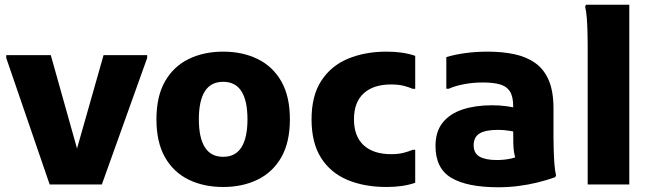

<svg xmlns="http://www.w3.org/2000/svg" viewBox="-20 -780 2758 812"><path d="M190 0 6.4 -534.8V-546.8H194.8L324.1 -86.6H287.2L418 -546.8H602.4V-534.8L410.8 0Z M641.6 -275.4Q641.6 -372.1 677.6 -435.5Q713.7 -498.8 777.6 -530.2Q841.4 -561.6 923.8 -561.6Q1006.2 -561.6 1070.1 -530.2Q1133.9 -498.8 1170 -435.5Q1206 -372.1 1206 -275.4Q1206 -178.7 1170 -115.3Q1133.9 -52 1070.1 -20.6Q1006.2 10.8 923.8 10.8Q840.8 10.8 777.1 -20.6Q713.4 -52 677.5 -115.3Q641.6 -178.7 641.6 -275.4ZM821 -275.4Q821 -197.1 846.5 -157Q871.9 -116.8 923.8 -116.8Q975.7 -116.8 1001.1 -157Q1026.6 -197.1 1026.6 -275.4Q1026.6 -354 1001.1 -394Q975.7 -434 923.8 -434Q871.9 -434 846.5 -394Q821 -354 821 -275.4Z M1297.6 -275.4Q1297.6 -374.9 1338.7 -438.3Q1379.8 -501.6 1451.6 -531.6Q1523.4 -561.6 1614.8 -561.6Q1685.3 -561.6 1736 -543.8V-404.4H1725.2Q1708.4 -411.9 1686.3 -417.3Q1664.1 -422.8 1634.4 -422.8Q1559.1 -422.8 1518.1 -385.2Q1477 -347.7 1477 -275.4Q1477 -203.4 1518.1 -165.7Q1559.1 -128 1634.4 -128Q1664.1 -128 1686.3 -133.6Q1708.4 -139.2 1725.2 -146.4H1736V-7Q1685.3 10.8 1614.8 10.8Q1520.7 10.8 1449.3 -19.2Q1377.8 -49.2 1337.7 -112.5Q1297.6 -175.9 1297.6 -275.4Z M2088 12Q1956.3 12 1889 -27.7Q1821.8 -67.4 1821.8 -162.8Q1821.8 -223.6 1852.4 -261.6Q1883 -299.6 1936.9 -317.2Q1990.8 -334.8 2060 -334.8Q2093.6 -334.8 2121.6 -330.9Q2149.7 -327 2174.6 -320.8V-218Q2160.2 -222.8 2135.2 -226.8Q2110.3 -230.8 2087.2 -230.8Q2033.5 -230.8 2008.4 -215.7Q1983.2 -200.7 1983.2 -165.6Q1983.2 -131.4 2008.6 -117.3Q2034 -103.2 2080.8 -103.2Q2112.4 -103.2 2141.3 -109.4Q2170.3 -115.5 2190.4 -132.1L2169.6 -83.4Q2163.4 -99.1 2159.4 -112.3Q2155.5 -125.4 2153.4 -139.9Q2151.4 -154.4 2150.9 -174.8Q2150.4 -195.2 2150.4 -226.4V-330.8Q2150.4 -372.4 2136 -394.1Q2121.7 -415.8 2093.1 -423.5Q2064.6 -431.2 2022.4 -431.2Q1979.2 -431.2 1940.8 -423.6Q1902.4 -416.1 1878.4 -404.8H1867.6V-538.6Q1903.6 -549.4 1948.4 -555.5Q1993.3 -561.6 2042.8 -561.6Q2104 -561.6 2154.9 -550.9Q2205.8 -540.1 2243.2 -513.8Q2280.6 -487.5 2300.7 -440.7Q2320.8 -393.9 2320.8 -320.8V-200Q2320.8 -178.6 2321.7 -147.6Q2322.5 -116.7 2324.7 -86.8Q2326.9 -56.8 2331.6 -38.8L2328.2 -30.8Q2293.1 -18.1 2253.8 -8.4Q2214.5 1.3 2172.6 6.6Q2130.6 12 2088 12Z M2465.4 0V-593.4Q2465.4 -613.6 2464.6 -644.2Q2463.9 -674.8 2461.6 -704.4Q2459.3 -734 2454.6 -752L2458.3 -760H2641.4V0Z"/></svg>

Font: Kufam
Style: Regular
Weight: 400
Designer: Wael Morcos, Artur Schmal
Foundry: Original Type
Version: Version 1.301; ttfautohint (v1.8.3)